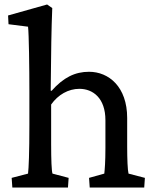

<svg xmlns="http://www.w3.org/2000/svg" viewBox="-20 -836 692 856"><path d="M35 0H283L286 -43L214 -62C210 -74 208 -123 208 -194V-370C239 -414 285 -440 334 -440C394 -440 450 -399 450 -300V-177C450 -114 447 -80 445 -62L377 -43L380 0H623L626 -43L553 -62C549 -77 547 -128 547 -183V-310C547 -449 465 -516 377 -516C315 -516 263 -491 210 -431L206 -432C208 -618 209 -702 213 -800L190 -816L16 -767L18 -728L105 -717C109 -685 111 -533 111 -426V-280C111 -155 108 -86 105 -62L32 -43Z"/></svg>

Font: TPK Tissa Web Medium
Style: Regular
Weight: 500
Designer: Jacques Le Bailly, Suppakit Chalermlarp | Katatrad Co.,Ltd.
Foundry: Jacques Le Bailly, Cadson Demak Co.,Ltd.
Version: Version 5.000;Glyphs 3.1.2 (3151)